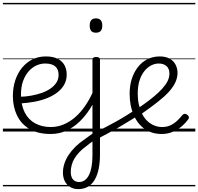

<svg xmlns="http://www.w3.org/2000/svg" viewBox="-20 -909 1370 1327"><path d="M331 17Q241 17 183 -18Q125 -53 97 -112.5Q69 -172 69 -245Q69 -304 85.5 -354Q102 -404 132.5 -441Q163 -478 204.5 -498.5Q246 -519 297 -519Q348 -519 380 -502Q412 -485 426.5 -457Q441 -429 441 -394Q441 -356 424.5 -325.5Q408 -295 378 -271.5Q348 -248 307.5 -231.5Q267 -215 219 -206Q171 -197 118 -194V-240Q157 -241 196 -248Q235 -255 269 -267Q303 -279 329 -297Q355 -315 370 -338.5Q385 -362 385 -391Q385 -430 362 -450Q339 -470 292 -470Q261 -470 231.5 -456.5Q202 -443 178 -416Q154 -389 139.5 -349Q125 -309 125 -255Q125 -183 150.5 -132.5Q176 -82 223 -56.5Q270 -31 331 -31Q342 -31 348 -23.5Q354 -16 354 -7Q354 2 348.5 9.5Q343 17 331 17ZM0 369H488V379H0ZM0 -20H488V0H0ZM0 -505H488V-500H0ZM0 -889H488V-879H0Z M330 17Q322 17 317 10Q312 3 312 -6.5Q312 -16 317 -23.5Q322 -31 330 -31Q379 -31 422.5 -50Q466 -69 502.5 -101.5Q539 -134 569 -178Q599 -222 621 -271Q626 -280 634.5 -279Q643 -278 649.5 -271Q656 -264 652 -255Q632 -204 601 -155.5Q570 -107 529.5 -68Q489 -29 439 -6Q389 17 330 17ZM488 369V379ZM488 -20V0ZM488 -505V-500ZM488 -889V-879Z M520 398Q489 398 465 383.5Q441 369 428 343.5Q415 318 415 284Q415 253 425 222Q435 191 454.5 161.5Q474 132 502 104.5Q530 77 565 54Q578 44 591.5 34.5Q605 25 619 15V-496Q619 -506 625.5 -510.5Q632 -515 645 -515Q658 -515 664.5 -510.5Q671 -506 671 -496V158Q671 213 662 257.5Q653 302 634.5 333.5Q616 365 587.5 381.5Q559 398 520 398ZM526 349Q549 349 566.5 336Q584 323 595.5 299.5Q607 276 613 242Q619 208 619 166V69Q608 76 598 84Q588 92 578 100Q550 120 529.5 141.5Q509 163 495.5 185Q482 207 475.5 231.5Q469 256 469 281Q469 301 475.5 316.5Q482 332 495.5 340.5Q509 349 526 349ZM643 -683Q621 -683 610.5 -695Q600 -707 600 -732Q600 -757 610.5 -769.5Q621 -782 643 -782Q665 -782 676 -769.5Q687 -757 687 -732Q687 -707 676 -695Q665 -683 643 -683ZM488 369H804V379H488ZM488 -20H804V0H488ZM488 -505H804V-500H488ZM488 -889H804V-879H488Z M657 49Q651 52 645.5 47Q640 42 636.5 33.5Q633 25 634 16.5Q635 8 641 5Q677 -13 711.5 -31Q746 -49 780.5 -68Q815 -87 849.5 -108.5Q884 -130 920 -153Q927 -157 932.5 -153Q938 -149 941.5 -141Q945 -133 945.5 -125Q946 -117 940 -114Q903 -91 868.5 -69.5Q834 -48 800 -28.5Q766 -9 730.5 10Q695 29 657 49ZM804 369V379ZM804 -20V0ZM804 -505V-500ZM804 -889V-879Z M1098 17Q1029 17 979.5 -18Q930 -53 903 -116Q876 -179 876 -262Q876 -316 890.5 -362.5Q905 -409 932.5 -444.5Q960 -480 998.5 -499.5Q1037 -519 1084 -519Q1126 -519 1153.5 -503Q1181 -487 1194 -461Q1207 -435 1207 -405Q1207 -373 1192.5 -341Q1178 -309 1148.5 -276Q1119 -243 1072 -206Q1025 -169 961 -124Q978 -91 1000 -71Q1022 -51 1048 -41Q1074 -31 1099 -31Q1135 -31 1161.5 -44.5Q1188 -58 1208 -78Q1228 -98 1242 -115Q1250 -123 1258 -122.5Q1266 -122 1274 -116Q1282 -110 1285 -102Q1288 -94 1282 -86Q1264 -60 1236 -36Q1208 -12 1173 2.5Q1138 17 1098 17ZM945 -168Q999 -205 1038 -237Q1077 -269 1102 -297Q1127 -325 1139 -350Q1151 -375 1151 -401Q1151 -434 1131 -452Q1111 -470 1077 -470Q1050 -470 1024 -456.5Q998 -443 977 -416.5Q956 -390 944 -351.5Q932 -313 932 -264Q932 -237 935 -212.5Q938 -188 945 -168ZM804 369H1330V379H804ZM804 -20H1330V0H804ZM804 -505H1330V-500H804ZM804 -889H1330V-879H804Z"/></svg>

Font: Playwrite HR Lijeva Guides
Style: Regular
Weight: 400
Designer: Veronika Burian, José Scaglione
Foundry: TypeTogether
Version: Version 1.003